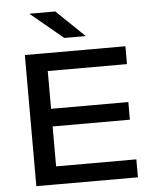

<svg xmlns="http://www.w3.org/2000/svg" viewBox="-57 -885 746 932"><g transform="rotate(-5 316.0 -418.5)"><path d="M82 0V-639H186V0ZM99.5 0V-87.5H577V0ZM139 -282V-368H562.5V-282ZM99 -552V-639H572V-552ZM247.5 -837 383 -706.5V-705H280L123.5 -835V-837Z"/></g></svg>

Font: Anek Gurmukhi Medium SemiExpanded
Style: Regular
Weight: 500
Width: 6
Version: Version 1.003